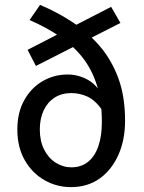

<svg xmlns="http://www.w3.org/2000/svg" viewBox="-20 -754 588 786"><path d="M270 12Q212 12 162 -16.5Q112 -45 81.5 -98Q51 -151 51 -224Q51 -293 79 -343.5Q107 -394 154 -421.5Q201 -449 257 -449Q299 -449 337.5 -428.5Q376 -408 400 -361L401 -300Q370 -344 338 -358.5Q306 -373 272 -373Q232 -373 203 -354Q174 -335 158.5 -301.5Q143 -268 143 -224Q143 -177 160.5 -142Q178 -107 208 -88Q238 -69 272 -69Q313 -69 341 -92Q369 -115 383 -156.5Q397 -198 397 -255Q397 -341 376.5 -405.5Q356 -470 318 -518.5Q280 -567 225 -604.5Q170 -642 101 -672L144 -734Q213 -705 275 -664.5Q337 -624 386 -568Q435 -512 463.5 -436.5Q492 -361 492 -260Q492 -180 464 -118.5Q436 -57 387 -22.5Q338 12 270 12ZM127 -484 93 -550 435 -726 473 -660Z"/></svg>

Font: Source Sans 3 Medium
Style: Regular
Weight: 500
Designer: Paul D. Hunt
Foundry: Adobe
Version: Version 3.052;hotconv 1.1.0;makeotfexe 2.6.0